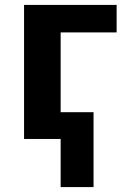

<svg xmlns="http://www.w3.org/2000/svg" viewBox="-20 -566 518 782"><path d="M455 -546V-434H227V-109H361V196H227V0H78V-546Z"/></svg>

Font: Noto Sans IKEA
Style: Bold
Weight: 600
Designer: Monotype Design Team
Foundry: Monotype Imaging Inc.
Version: Version 2.001